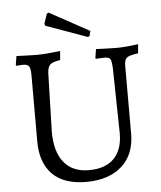

<svg xmlns="http://www.w3.org/2000/svg" viewBox="-58 -891 796 952"><g transform="rotate(-5 340.5 -414.5)"><path d="M227 -98C198.3 -133.3 184 -184 184 -250L192 -544C193.3 -563.3 198.2 -576.8 206.5 -584.5C214.8 -592.2 231.3 -597.7 256 -601L260 -646C210.7 -640 172.7 -637 146 -637C126.7 -637 92 -638 42 -640L35 -596L37 -592L71 -594C85.7 -594 95.5 -590.3 100.5 -583C105.5 -575.7 108 -561.3 108 -540V-209C108 -138.3 127 -83.8 165 -45.5C203 -7.2 259.2 12 333.5 12C407.8 12 466.7 -7.2 510 -45.5C553.3 -83.8 575 -138 575 -208V-544C575 -564.7 579.2 -578.3 587.5 -585C595.8 -591.7 614.7 -597 644 -601L648 -646C604.7 -640 569.3 -637 542 -637C522.7 -637 488 -638 438 -640L431 -596L433 -592L476 -594C490.7 -594 500.2 -590.8 504.5 -584.5C508.8 -578.2 511.7 -563.3 513 -540L519 -214C519 -159.3 504.7 -117.5 476 -88.5C447.3 -59.5 405.8 -45 351.5 -45C297.2 -45 255.7 -62.7 227 -98ZM198 -777 404 -703 412 -708 418 -732 219 -841 210 -835 194 -787Z"/></g></svg>

Font: Alegreya SC
Style: Regular
Weight: 400
Designer: Juan Pablo del Peral
Foundry: Juan Pablo del Peral
Version: Version 1.003